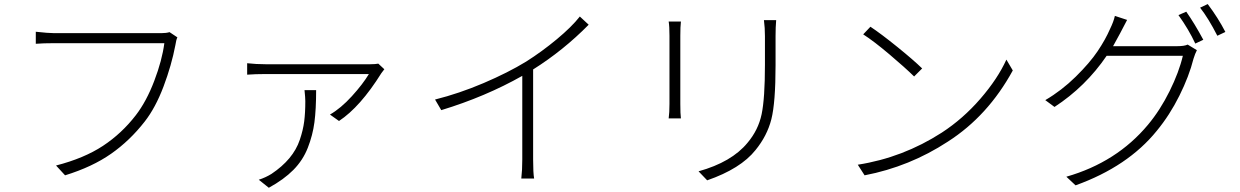

<svg xmlns="http://www.w3.org/2000/svg" viewBox="-20 -846 6040 935"><path d="M805.7 -689.5 843.8 -664.1Q837.9 -652.3 834 -626Q815.4 -528.3 776.4 -424.8Q737.3 -321.3 684.6 -253.9Q612.3 -161.1 521 -97.2Q429.7 -33.2 296.9 7.8L252.9 -40Q389.6 -75.2 481.4 -135.7Q573.2 -196.3 641.6 -285.2Q693.4 -352.5 731.4 -452.6Q769.5 -552.7 780.3 -635.7H242.2Q192.4 -635.7 154.3 -632.8V-691.4Q215.8 -684.6 243.2 -684.6H766.6Q789.1 -684.6 805.7 -689.5Z M1462.9 -407.2H1519.5Q1519.5 -313.5 1511.2 -250.5Q1502.9 -187.5 1479 -126.5Q1455.1 -65.4 1408.7 -18.6Q1362.3 28.3 1289.1 68.4L1240.2 29.3Q1273.4 18.6 1301.8 1Q1354.5 -34.2 1389.2 -75.7Q1423.8 -117.2 1439.9 -165Q1456.1 -212.9 1461.4 -254.9Q1466.8 -296.9 1466.8 -353.5Q1466.8 -370.1 1462.9 -407.2ZM1822.3 -536.1 1851.6 -508.8Q1843.8 -499 1836.9 -489.3Q1734.4 -325.2 1630.9 -256.8L1586.9 -288.1Q1639.6 -318.4 1693.4 -377.4Q1747.1 -436.5 1776.4 -485.4H1272.5Q1224.6 -485.4 1183.6 -482.4V-538.1Q1227.5 -533.2 1272.5 -533.2H1784.2Q1807.6 -533.2 1822.3 -536.1Z M2803.7 -765.6 2846.7 -725.6Q2723.6 -600.6 2576.2 -507.8V-69.3Q2576.2 -3.9 2581.1 23.4H2518.6Q2523.4 -17.6 2523.4 -69.3V-476.6Q2343.8 -375 2128.9 -309.6L2098.6 -361.3Q2215.8 -390.6 2335 -441.4Q2454.1 -492.2 2542 -545.9Q2619.1 -594.7 2691.4 -654.8Q2763.7 -714.8 2803.7 -765.6Z M3236.3 -741.2H3295.9Q3293 -716.8 3293 -671.9V-339.8Q3293 -291 3295.9 -269.5H3236.3Q3240.2 -296.9 3240.2 -339.8V-671.9Q3240.2 -718.8 3236.3 -741.2ZM3700.2 -748H3759.8Q3756.8 -714.8 3756.8 -669.9V-529.3Q3756.8 -345.7 3736.3 -265.1Q3715.8 -184.6 3659.2 -115.2Q3586.9 -24.4 3423.8 32.2L3381.8 -11.7Q3543 -56.6 3620.1 -150.4Q3672.9 -212.9 3689 -290Q3705.1 -367.2 3705.1 -530.3V-669.9Q3705.1 -710.9 3700.2 -748Z M4183.6 -678.7 4218.8 -715.8Q4270.5 -681.6 4350.1 -617.2Q4429.7 -552.7 4470.7 -512.7L4431.6 -473.6Q4387.7 -516.6 4311.5 -581.1Q4235.4 -645.5 4183.6 -678.7ZM4190.4 7.8 4157.2 -43.9Q4377 -78.1 4566.4 -200.2Q4669.9 -267.6 4754.4 -365.2Q4838.9 -462.9 4880.9 -555.7L4912.1 -502.9Q4791 -281.2 4595.7 -156.2Q4409.2 -34.2 4190.4 7.8Z M5400.4 -621.1H5711.9Q5748 -621.1 5763.7 -628.9L5808.6 -601.6Q5799.8 -585 5792 -559.6Q5770.5 -474.6 5723.6 -380.4Q5676.8 -286.1 5613.3 -209Q5472.7 -35.2 5217.8 56.6L5172.9 14.6Q5418 -55.7 5570.3 -238.3Q5629.9 -309.6 5675.8 -402.3Q5721.7 -495.1 5740.2 -574.2H5369.1Q5266.6 -423.8 5115.2 -325.2L5070.3 -358.4Q5150.4 -405.3 5218.8 -472.7Q5287.1 -540 5325.2 -596.7Q5363.3 -653.3 5385.7 -705.1Q5403.3 -741.2 5409.2 -768.6L5468.8 -749Q5451.2 -716.8 5434.6 -683.6Q5425.8 -666 5400.4 -621.1ZM5718.8 -772.5 5756.8 -789.1Q5797.9 -730.5 5839.8 -652.3L5800.8 -633.8Q5768.6 -703.1 5718.8 -772.5ZM5824.2 -808.6 5861.3 -826.2Q5912.1 -758.8 5947.3 -690.4L5908.2 -671.9Q5864.3 -757.8 5824.2 -808.6Z"/></svg>

Font: Gen Shin Gothic Monospace Light
Style: Regular
Weight: 300
Designer: [Source Han Sans]
Ryoko NISHIZUKA  (kana & ideographs); Paul D. Hunt (Latin, Greek & Cyrillic); Wenlong ZHANG  (bopomofo
Version: Version 1.002.20150607